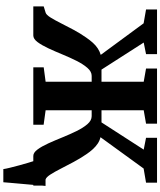

<svg xmlns="http://www.w3.org/2000/svg" viewBox="75 -858 963 1153"><g transform="rotate(90 556.5 -281.5)"><path d="M995.5 180Q993.5 165 987 139Q980.5 113 972.8 84.2Q965 55.5 958 32.2Q951 9 948 0L914 -73.5H1096.5Q1095 -60.5 1093 -34.5Q1091 -8.5 1088.2 23.5Q1085.5 55.5 1082.5 87Q1079.5 118.5 1077.5 143.5Q1075.5 168.5 1074.5 180ZM18.5 0V-62.5L56 -74Q69 -78 84.8 -103Q100.5 -128 118.8 -164.5Q137 -201 158.8 -241.5Q180.5 -282 205.5 -317.5Q221 -340 237 -357.8Q253 -375.5 271 -387.2Q289 -399 309.5 -405L120 -662.5L37 -677V-743H305V-677L235.5 -663L398 -409.5H471V-663L391.5 -677V-743H722.5V-677L642 -663V-409.5H715L878.5 -663L807.5 -677V-743H1077V-677L992 -662.5L804 -403.5Q825 -398.5 842.8 -386.5Q860.5 -374.5 876.2 -357.2Q892 -340 907 -317.5Q931.5 -281.5 953.2 -241Q975 -200.5 993.5 -164Q1012 -127.5 1028 -102.8Q1044 -78 1057 -74L1094.5 -62.5V0H916.5Q896.5 0 877.8 -25.2Q859 -50.5 841 -90.2Q823 -130 804.8 -175Q786.5 -220 767 -259.8Q747.5 -299.5 725.5 -325Q703.5 -350.5 677.5 -350.5H642V-74L729 -62V0H384.5V-62.5L471 -74V-350.5H435.5Q410 -350.5 387.8 -325Q365.5 -299.5 345.5 -259.8Q325.5 -220 307 -175Q288.5 -130 270 -90.2Q251.5 -50.5 232.5 -25.2Q213.5 0 193 0Z"/></g></svg>

Font: Merriweather 28pt Black
Style: Regular
Weight: 900
Version: Version 2.100